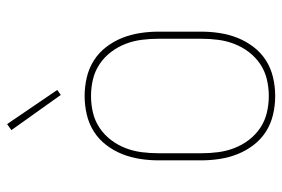

<svg xmlns="http://www.w3.org/2000/svg" viewBox="-147 -639 794 540"><g transform="rotate(-90 250.0 -369.0)"><path d="M250 8Q224 8 198 2Q172 -4 150 -18Q128 -32 112 -53Q96 -74 86.5 -98Q77 -122 73 -148Q69 -174 69 -200V-320Q69 -346 73 -372Q77 -398 86.5 -422Q96 -446 112 -467Q128 -488 150 -502Q172 -516 198 -522Q224 -528 250 -528Q276 -528 302 -522Q328 -516 350 -502Q372 -488 388 -467Q404 -446 413.5 -422Q423 -398 427 -372Q431 -346 431 -320V-200Q431 -174 427 -148Q423 -122 413.5 -98Q404 -74 388 -53Q372 -32 350 -18Q328 -4 302 2Q276 8 250 8ZM250 -10Q274 -10 297 -15.5Q320 -21 339.5 -34Q359 -47 373.5 -66Q388 -85 396.5 -107Q405 -129 408 -152.5Q411 -176 411 -200V-320Q411 -344 408 -367.5Q405 -391 396.5 -413Q388 -435 373.5 -454Q359 -473 339.5 -486Q320 -499 297 -504.5Q274 -510 250 -510Q226 -510 203 -504.5Q180 -499 160.5 -486Q141 -473 126.5 -454Q112 -435 103.5 -413Q95 -391 92 -367.5Q89 -344 89 -320V-200Q89 -176 92 -152.5Q95 -129 103.5 -107Q112 -85 126.5 -66Q141 -47 160.5 -34Q180 -21 203 -15.5Q226 -10 250 -10ZM253 -595 154 -734 171 -746 267 -605Z"/></g></svg>

Font: Iosevka Curly Slab Thin
Style: Regular
Weight: 100
Monospace: yes
Designer: Belleve Invis
Foundry: Belleve Invis
Version: Version 22.1.2; ttfautohint (v1.8.4)